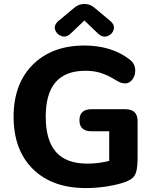

<svg xmlns="http://www.w3.org/2000/svg" viewBox="-20 -945 779 974"><path d="M415 9Q245 9 147 -87.5Q49 -184 49 -353Q49 -520 146.5 -617Q244 -714 408 -714Q546 -714 638 -643Q666 -622 666 -587Q666 -560 651 -541Q636 -522 615 -522Q600 -522 589 -527Q578 -532 565 -540Q524 -565 489.5 -575.5Q455 -586 413 -586Q312 -586 262 -528Q212 -470 212 -353Q212 -233 264 -174Q316 -115 422 -115Q497 -115 569 -139L534 -88V-279H445Q383 -279 383 -335Q383 -391 445 -391H615Q678 -391 678 -331V-140Q678 -78 662.5 -54Q647 -30 598 -16Q511 9 415 9ZM340 -776Q316 -753 291.5 -762Q267 -771 259.5 -794.5Q252 -818 277 -839L356 -905Q379 -925 408 -925Q437 -925 460 -905L539 -839Q564 -818 556.5 -794Q549 -770 524.5 -761.5Q500 -753 476 -776L408 -841Z"/></svg>

Font: Nunito VF Beta Light
Style: Regular
Weight: 300
Designer: Vernon Adams
Foundry: newtypography
Version: Version 3.001